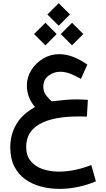

<svg xmlns="http://www.w3.org/2000/svg" viewBox="-20 -857 669 1214"><path d="M351.1 -836.9 422.4 -765.6 351.1 -694.3 279.8 -765.6ZM435.5 -712.9 506.8 -641.6 435.5 -570.3 364.3 -641.6ZM267.1 -712.9 338.4 -641.6 267.1 -570.3 195.3 -641.6ZM535.6 -225.6 529.3 -119.6Q510.7 -120.6 499.3 -120.6Q487.8 -120.6 476.6 -120.6Q314.9 -120.6 230.2 -72.3Q145.5 -23.9 145.5 70.8Q145.5 127 174.3 161.6Q203.1 196.3 249.8 212.2Q296.4 228 350.1 228Q405.8 228 458.7 216.3Q511.7 204.6 557.1 186.5L586.4 289.6Q533.7 312 474.1 324.7Q414.6 337.4 356 337.4Q294.9 337.4 239 322.5Q183.1 307.6 139.4 276.4Q95.7 245.1 70.3 195.1Q44.9 145 44.9 74.7Q44.9 -3.9 81.8 -69.1Q118.7 -134.3 201.7 -180.2Q149.9 -239.7 149.9 -316.4Q149.9 -369.6 178.5 -414.6Q207 -459.5 253.7 -487.1Q300.3 -514.6 354 -514.6Q397.5 -514.6 441.9 -497.6Q486.3 -480.5 532.2 -448.7L491.7 -357.9Q456.5 -378.4 424.6 -390.9Q392.6 -403.3 360.8 -403.3Q319.3 -403.3 286.6 -378.2Q253.9 -353 253.9 -309.6Q253.9 -276.4 272 -253.7Q290 -231 306.6 -216.3Q354.5 -222.2 391.1 -225.3Q427.7 -228.5 465.3 -228.5Q483.9 -228.5 498.5 -227.8Q513.2 -227.1 535.6 -225.6Z"/></svg>

Font: Vazirmatn FD Medium
Style: Regular
Weight: 500
Designer: Saber Rastikerdar
Foundry: Saber Rastikerdar
Version: Version 33.003